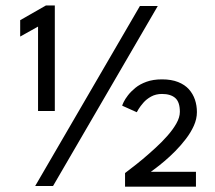

<svg xmlns="http://www.w3.org/2000/svg" viewBox="-20 -682 790 704"><path d="M574 -337.5Q551.5 -337.5 534.2 -328Q517 -318.5 505.8 -305.5Q494.5 -292.5 488.2 -282.2Q482 -272 481.5 -270.5L428 -294.5Q428.5 -297.5 433.5 -308Q438.5 -318.5 449.2 -332.5Q460 -346.5 476.5 -360Q493 -373.5 517.2 -382.2Q541.5 -391 574 -391Q608.5 -391 633 -381.2Q657.5 -371.5 672.5 -354.8Q687.5 -338 694.8 -316.5Q702 -295 702 -271Q702 -246 690.8 -221Q679.5 -196 661.5 -172.5Q643.5 -149 623 -128.2Q602.5 -107.5 583.5 -91.5Q564.5 -75.5 550.8 -65.2Q537 -55 533 -52H698.5V2.5H438.5V-47.5Q446 -53.5 463.5 -66.8Q481 -80 503.8 -99Q526.5 -118 550.2 -139.8Q574 -161.5 594.2 -184.5Q614.5 -207.5 627 -229.8Q639.5 -252 639.5 -272Q639.5 -308 622.5 -322.8Q605.5 -337.5 574 -337.5ZM119.5 -584.5 54 -548V-608L148.5 -662H181V-275H119.5ZM493 -660H558.5L174.5 0H109Z"/></svg>

Font: League Spartan Medium
Style: Regular
Weight: 500
Foundry: The League of Moveable Type
Version: Version 2.002